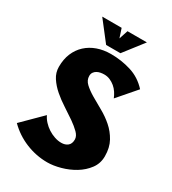

<svg xmlns="http://www.w3.org/2000/svg" viewBox="-216 -1011 1022 1139"><g transform="rotate(30 295.0 -441.0)"><path d="M325 -606Q312 -606 299 -603.5Q286 -601 275.5 -595Q265 -589 258 -579Q251 -569 251 -554Q251 -525 274.5 -503Q298 -481 333.5 -460Q369 -439 410.5 -416Q452 -393 487.5 -362Q523 -331 546.5 -288.5Q570 -246 570 -187Q570 -138 542 -100.5Q514 -63 472 -37.5Q430 -12 381 1.5Q332 15 291 15Q215 15 144 -14Q73 -43 19 -97L150 -227Q159 -207 176 -188.5Q193 -170 214 -156.5Q235 -143 258.5 -135Q282 -127 305 -127Q332 -127 349 -141Q366 -155 366 -184Q366 -207 344 -229Q322 -251 289 -274Q256 -297 217 -322Q178 -347 145 -375.5Q112 -404 90 -437.5Q68 -471 68 -511Q68 -563 85 -603.5Q102 -644 133 -672.5Q164 -701 206 -716Q248 -731 299 -731Q370 -731 436.5 -710.5Q503 -690 552 -636L444 -511Q437 -529 425.5 -546.5Q414 -564 398.5 -577Q383 -590 364.5 -598Q346 -606 325 -606ZM142 -897H275L295 -836L315 -897H448L344 -763H246Z"/></g></svg>

Font: CAT Rhythmus
Style: Regular
Weight: 400
Designer: Peter Wiegel nach alter Vorlage
Foundry: Peter Wiegel
Version: 1.000